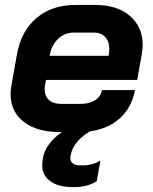

<svg xmlns="http://www.w3.org/2000/svg" viewBox="-20 -527 618 778"><path d="M558 -346Q558 -328 555 -310L536 -203H166L162 -179Q161 -174 161 -165Q161 -138 178.5 -122Q196 -106 227 -106H305Q342 -106 365.5 -121Q389 -136 393 -162H527Q514 -92 466.5 -48.5Q419 -5 345 5Q315 22 294 46.5Q273 71 268 95L266 104Q265 107 265 113Q265 127 275 135Q285 143 304 143H319Q336 143 355 137.5Q374 132 387 123L372 207Q356 218 333 224.5Q310 231 286 231H271Q216 231 183.5 207Q151 183 151 143Q151 133 152 128L154 114Q158 85 179.5 56.5Q201 28 231 8H221Q129 8 76 -33.5Q23 -75 23 -145Q23 -161 26 -179L49 -308Q66 -402 128.5 -454.5Q191 -507 286 -507H366Q455 -507 506.5 -462.5Q558 -418 558 -346ZM423 -328Q423 -359 406.5 -377Q390 -395 360 -395H278Q243 -395 216.5 -370.5Q190 -346 182 -306L181 -301H420L421 -307Q423 -321 423 -328Z"/></svg>

Font: Bai Jamjuree
Style: Bold Italic
Weight: 700
Italic angle: -10°
Designer: Katatrad Aksorn Co.,Ltd.
Foundry: Cadson Demak Co.,Ltd.
Version: Version 1.000; ttfautohint (v1.6)